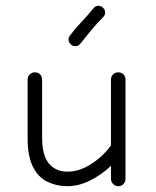

<svg xmlns="http://www.w3.org/2000/svg" viewBox="-20 -641 537 661"><path d="M387 0Q377 0 369.5 -7.5Q362 -15 362 -25V-70Q329 -39 290 -19.5Q251 0 212 0Q175 0 143.5 -15Q112 -30 93.5 -66.5Q75 -103 75 -167V-367Q75 -378 82.5 -385Q90 -392 100 -392Q111 -392 118 -385Q125 -378 125 -367V-167Q125 -106 148.5 -78Q172 -50 212 -50Q253 -50 293.5 -76Q334 -102 362 -140V-367Q362 -378 369.5 -385Q377 -392 387 -392Q398 -392 405 -385Q412 -378 412 -367V-25Q412 -15 405 -7.5Q398 0 387 0ZM336 -583Q314 -561 294.5 -537.5Q275 -514 256 -490Q250 -482 239 -482Q229 -482 222.5 -489.5Q216 -497 216 -505Q216 -512 221 -519Q239 -543 261 -566Q283 -589 303 -614Q309 -621 319 -621Q328 -621 335 -614Q342 -607 342 -598Q342 -589 336 -583Z"/></svg>

Font: Hubballi
Style: Regular
Weight: 400
Designer: Erin McLaughlin
Version: Version 1.000; ttfautohint (v1.8.3)